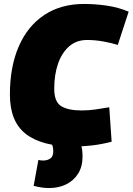

<svg xmlns="http://www.w3.org/2000/svg" viewBox="-20 -730 670 970"><path d="M352 10Q193 10 111.5 -52.5Q30 -115 30 -252Q30 -393 75 -496Q120 -599 204 -654.5Q288 -710 404 -710Q462 -710 520 -701.5Q578 -693 630 -671L575 -503Q544 -513 502 -520.5Q460 -528 420 -528Q366 -528 329 -495.5Q292 -463 273 -407.5Q254 -352 254 -282Q254 -215 289.5 -193.5Q325 -172 393 -172Q428 -172 462 -177Q496 -182 532 -188L544 -14Q493 -1 447.5 4.5Q402 10 352 10ZM150 209 174 78Q185 81 198 81Q219 81 234 71Q249 61 249 34Q249 20 246.5 11Q244 2 239 -8L386 -9Q392 6 394.5 23.5Q397 41 397 61Q397 112 374.5 147.5Q352 183 314 201.5Q276 220 229 220Q208 220 189 217Q170 214 150 209Z"/></svg>

Font: Georama Black
Style: Italic
Weight: 900
Italic angle: -9°
Designer: Jean-Baptiste Levee
Foundry: Production Type
Version: Version 1.000